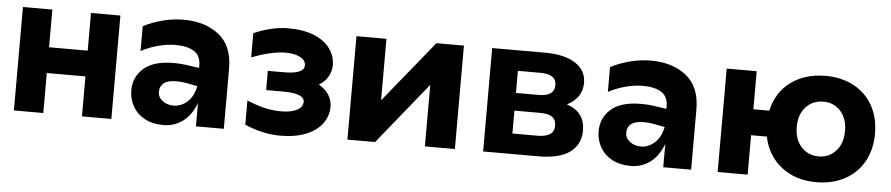

<svg xmlns="http://www.w3.org/2000/svg" viewBox="-37 -767 4620 995"><g transform="rotate(5 2272.5 -269.0)"><path d="M50 -538H203V-342H404V-538H557V0H404V-208H203V0H50Z M997 -121Q972 -56 928 -24Q884 8 828 8Q771 8 730.5 -14Q690 -36 668.5 -74Q647 -112 647 -157Q647 -227 698.5 -272Q750 -317 854 -317Q895 -317 938 -310L987 -303V-315Q987 -367 952 -389Q917 -411 855 -411Q811 -411 763.5 -398Q716 -385 677 -364V-493Q723 -517 777.5 -531Q832 -545 887 -545Q997 -545 1069.5 -488.5Q1142 -432 1142 -312V0H997ZM872 -97Q911 -97 943 -125.5Q975 -154 986 -208L930 -219Q905 -224 876 -224Q832 -224 811 -207.5Q790 -191 790 -162Q790 -134 814 -115.5Q838 -97 872 -97Z M1251 -31V-157Q1301 -136 1342.5 -126Q1384 -116 1430 -116Q1482 -116 1512 -132Q1542 -148 1542 -175Q1542 -219 1431 -219H1343V-319H1427Q1532 -319 1532 -364Q1532 -390 1503 -405.5Q1474 -421 1426 -421Q1356 -421 1251 -381V-507Q1345 -548 1430 -548Q1511 -548 1566.5 -524.5Q1622 -501 1649 -462Q1676 -423 1676 -378Q1676 -346 1660 -318Q1644 -290 1613 -271Q1647 -252 1665 -223.5Q1683 -195 1683 -162Q1683 -115 1655.5 -76Q1628 -37 1572 -13.5Q1516 10 1435 10Q1345 10 1251 -31Z M1785 -538H1941V-218L2201 -538H2344V0H2188V-320L1929 0H1785Z M2491 -538H2766Q2867 -538 2924 -501.5Q2981 -465 2981 -399Q2981 -359 2960 -329Q2939 -299 2902 -281Q2997 -250 2997 -153Q2997 -80 2942 -40Q2887 0 2778 0H2491ZM2851 -165Q2851 -196 2831 -210.5Q2811 -225 2768 -225H2634V-106H2765Q2851 -106 2851 -165ZM2834 -375Q2834 -432 2752 -432H2634V-317H2752Q2834 -317 2834 -375Z M3428 -121Q3403 -56 3359 -24Q3315 8 3259 8Q3202 8 3161.5 -14Q3121 -36 3099.5 -74Q3078 -112 3078 -157Q3078 -227 3129.5 -272Q3181 -317 3285 -317Q3326 -317 3369 -310L3418 -303V-315Q3418 -367 3383 -389Q3348 -411 3286 -411Q3242 -411 3194.5 -398Q3147 -385 3108 -364V-493Q3154 -517 3208.5 -531Q3263 -545 3318 -545Q3428 -545 3500.5 -488.5Q3573 -432 3573 -312V0H3428ZM3303 -97Q3342 -97 3374 -125.5Q3406 -154 3417 -208L3361 -219Q3336 -224 3307 -224Q3263 -224 3242 -207.5Q3221 -191 3221 -162Q3221 -134 3245 -115.5Q3269 -97 3303 -97Z M3711 -538H3867V-340H3950Q3971 -436 4044.5 -490.5Q4118 -545 4225 -545Q4308 -545 4372 -511Q4436 -477 4471 -414.5Q4506 -352 4506 -269Q4506 -186 4471 -123.5Q4436 -61 4372 -26.5Q4308 8 4225 8Q4116 8 4042.5 -49.5Q3969 -107 3949 -205H3867V0H3711ZM4350 -269Q4350 -334 4315 -372.5Q4280 -411 4225 -411Q4170 -411 4134.5 -372.5Q4099 -334 4099 -269Q4099 -204 4134.5 -165Q4170 -126 4225 -126Q4279 -126 4314.5 -165Q4350 -204 4350 -269Z"/></g></svg>

Font: Chess Sans
Style: Bold
Weight: 700
Designer: Wolf Bōese
Foundry: Wolf Bōese
Version: Version 7.223